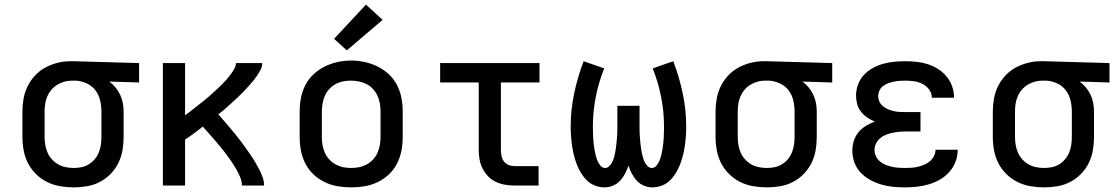

<svg xmlns="http://www.w3.org/2000/svg" viewBox="-20 -803 4840 831"><path d="M299 8Q270 8 240.5 3Q211 -2 184.5 -15Q158 -28 136.5 -49Q115 -70 101.5 -96Q88 -122 82.5 -151.5Q77 -181 77 -210V-320Q77 -348 82 -376Q87 -404 99.5 -429.5Q112 -455 131.5 -476Q151 -497 176 -510.5Q201 -524 228.5 -531Q256 -538 284 -538Q288 -538 292 -538Q296 -538 300 -538L582 -530V-446L453 -450Q468 -439 480 -424.5Q492 -410 500 -393Q508 -376 511.5 -357.5Q515 -339 515 -320V-210Q515 -181 510 -152Q505 -123 492 -97Q479 -71 458.5 -50Q438 -29 412 -15.5Q386 -2 357 3Q328 8 299 8ZM299 -76Q316 -76 333 -79.5Q350 -83 364.5 -92Q379 -101 390 -114Q401 -127 407.5 -143Q414 -159 416.5 -176Q419 -193 419 -210V-320Q419 -344 413.5 -368Q408 -392 393.5 -411.5Q379 -431 356.5 -441.5Q334 -452 310 -454H300Q298 -454 296 -454Q294 -454 291 -454Q275 -454 258.5 -449.5Q242 -445 227.5 -436Q213 -427 202 -414Q191 -401 184.5 -385.5Q178 -370 175.5 -353.5Q173 -337 173 -320V-210Q173 -193 176 -175.5Q179 -158 186 -142Q193 -126 205 -113Q217 -100 232 -91.5Q247 -83 264.5 -79.5Q282 -76 299 -76Z M685 0V-530H781V-304Q792 -312 802.5 -320Q813 -328 823.5 -336.5Q834 -345 844.5 -353Q855 -361 865.5 -369.5Q876 -378 886 -387Q896 -396 906 -405Q916 -414 925.5 -423Q935 -432 944.5 -441.5Q954 -451 962.5 -461Q971 -471 979 -482Q987 -493 994 -505Q1001 -517 1001 -530H1115Q1115 -530 1115 -530Q1115 -530 1115 -530Q1115 -530 1115 -530Q1115 -530 1115 -530Q1115 -515 1108 -501.5Q1101 -488 1092.5 -475.5Q1084 -463 1074.5 -451.5Q1065 -440 1055 -429Q1045 -418 1035 -407.5Q1025 -397 1014 -386.5Q1003 -376 992 -366Q981 -356 970 -346Q959 -336 948 -326.5Q937 -317 925 -308Q937 -294 949.5 -280Q962 -266 974 -251.5Q986 -237 997.5 -223Q1009 -209 1020.5 -194Q1032 -179 1042.5 -164Q1053 -149 1063.5 -134Q1074 -119 1083.5 -103Q1093 -87 1101.5 -70.5Q1110 -54 1116.5 -36.5Q1123 -19 1123 0H1027Q1027 -19 1019 -37.5Q1011 -56 1001.5 -72.5Q992 -89 981 -105Q970 -121 958.5 -136.5Q947 -152 934.5 -167Q922 -182 909.5 -196.5Q897 -211 884 -225.5Q871 -240 858 -255Q839 -240 820 -226Q801 -212 781 -199V0Z M1500 8Q1470 8 1441 3Q1412 -2 1385 -15Q1358 -28 1336.5 -48.5Q1315 -69 1301.5 -95.5Q1288 -122 1282.5 -151Q1277 -180 1277 -210V-320Q1277 -350 1282.5 -379Q1288 -408 1301.5 -434.5Q1315 -461 1337 -481.5Q1359 -502 1385.5 -515Q1412 -528 1441 -534.5Q1470 -541 1500 -541Q1530 -541 1559 -534.5Q1588 -528 1614.5 -515Q1641 -502 1663 -481.5Q1685 -461 1698.5 -434.5Q1712 -408 1717.5 -379Q1723 -350 1723 -320V-210Q1723 -180 1717.5 -151Q1712 -122 1698.5 -95.5Q1685 -69 1663.5 -48.5Q1642 -28 1615 -15Q1588 -2 1559 3Q1530 8 1500 8ZM1500 -76Q1518 -76 1535 -79.5Q1552 -83 1567.5 -91.5Q1583 -100 1595 -113Q1607 -126 1614 -142Q1621 -158 1624 -175Q1627 -192 1627 -210V-320Q1627 -338 1624 -355.5Q1621 -373 1613.5 -389Q1606 -405 1594 -418Q1582 -431 1566.5 -439Q1551 -447 1533.5 -450.5Q1516 -454 1498 -454Q1481 -454 1464 -450.5Q1447 -447 1431.5 -438.5Q1416 -430 1404.5 -417Q1393 -404 1386 -388Q1379 -372 1376 -354.5Q1373 -337 1373 -320V-210Q1373 -192 1376 -175Q1379 -158 1386 -142Q1393 -126 1405 -113Q1417 -100 1432.5 -91.5Q1448 -83 1465 -79.5Q1482 -76 1500 -76ZM1481 -585 1426 -635 1564 -783 1636 -717Z M2207 0Q2186 0 2165.5 -3.5Q2145 -7 2126 -16Q2107 -25 2092.5 -40Q2078 -55 2068.5 -74Q2059 -93 2055.5 -113.5Q2052 -134 2052 -155V-446H1885V-530H2315V-446H2148V-155Q2148 -142 2150.5 -128.5Q2153 -115 2161 -104.5Q2169 -94 2181.5 -89Q2194 -84 2207 -84H2311V0Z M2804 8Q2785 8 2767 0.5Q2749 -7 2736.5 -20.5Q2724 -34 2715 -51Q2706 -68 2700 -86Q2694 -68 2685 -51Q2676 -34 2663.5 -20.5Q2651 -7 2633 0.5Q2615 8 2596 8Q2576 8 2556 0.5Q2536 -7 2521 -21.5Q2506 -36 2495 -54Q2484 -72 2476.5 -91.5Q2469 -111 2464 -131Q2459 -151 2456 -171.5Q2453 -192 2451.5 -213Q2450 -234 2450 -255Q2450 -327 2465 -398.5Q2480 -470 2506 -538L2595 -507Q2571 -447 2558.5 -383Q2546 -319 2546 -254Q2546 -242 2546.5 -229.5Q2547 -217 2547.5 -204.5Q2548 -192 2549.5 -180Q2551 -168 2553 -156Q2555 -144 2558 -131.5Q2561 -119 2565.5 -108Q2570 -97 2578.5 -86.5Q2587 -76 2599 -76Q2609 -76 2617 -84Q2625 -92 2629.5 -101Q2634 -110 2637 -120Q2640 -130 2642 -140.5Q2644 -151 2645.5 -161Q2647 -171 2648 -181.5Q2649 -192 2650 -202.5Q2651 -213 2651.5 -223.5Q2652 -234 2652 -244.5Q2652 -255 2652 -265V-345H2748V-265Q2748 -255 2748 -244.5Q2748 -234 2748.5 -223.5Q2749 -213 2750 -202.5Q2751 -192 2752 -181.5Q2753 -171 2754.5 -161Q2756 -151 2758 -140.5Q2760 -130 2763 -120Q2766 -110 2770.5 -101Q2775 -92 2783 -84Q2791 -76 2801 -76Q2813 -76 2821.5 -86.5Q2830 -97 2834.5 -108Q2839 -119 2842 -131.5Q2845 -144 2847 -156Q2849 -168 2850.5 -180Q2852 -192 2852.5 -204.5Q2853 -217 2853.5 -229.5Q2854 -242 2854 -254Q2854 -319 2841.5 -383Q2829 -447 2805 -507L2894 -538Q2920 -470 2935 -398.5Q2950 -327 2950 -255Q2950 -234 2948.5 -213Q2947 -192 2944 -171.5Q2941 -151 2936 -131Q2931 -111 2923.5 -91.5Q2916 -72 2905 -54Q2894 -36 2879 -21.5Q2864 -7 2844 0.5Q2824 8 2804 8Z M3299 8Q3270 8 3240.5 3Q3211 -2 3184.5 -15Q3158 -28 3136.5 -49Q3115 -70 3101.5 -96Q3088 -122 3082.5 -151.5Q3077 -181 3077 -210V-320Q3077 -348 3082 -376Q3087 -404 3099.5 -429.5Q3112 -455 3131.5 -476Q3151 -497 3176 -510.5Q3201 -524 3228.5 -531Q3256 -538 3284 -538Q3288 -538 3292 -538Q3296 -538 3300 -538L3582 -530V-446L3453 -450Q3468 -439 3480 -424.5Q3492 -410 3500 -393Q3508 -376 3511.5 -357.5Q3515 -339 3515 -320V-210Q3515 -181 3510 -152Q3505 -123 3492 -97Q3479 -71 3458.5 -50Q3438 -29 3412 -15.5Q3386 -2 3357 3Q3328 8 3299 8ZM3299 -76Q3316 -76 3333 -79.5Q3350 -83 3364.5 -92Q3379 -101 3390 -114Q3401 -127 3407.5 -143Q3414 -159 3416.5 -176Q3419 -193 3419 -210V-320Q3419 -344 3413.5 -368Q3408 -392 3393.5 -411.5Q3379 -431 3356.5 -441.5Q3334 -452 3310 -454H3300Q3298 -454 3296 -454Q3294 -454 3291 -454Q3275 -454 3258.5 -449.5Q3242 -445 3227.5 -436Q3213 -427 3202 -414Q3191 -401 3184.5 -385.5Q3178 -370 3175.5 -353.5Q3173 -337 3173 -320V-210Q3173 -193 3176 -175.5Q3179 -158 3186 -142Q3193 -126 3205 -113Q3217 -100 3232 -91.5Q3247 -83 3264.5 -79.5Q3282 -76 3299 -76Z M3897 8Q3871 8 3845 5.5Q3819 3 3794 -4.5Q3769 -12 3746 -24.5Q3723 -37 3705 -56Q3687 -75 3678 -100Q3669 -125 3669 -152Q3669 -173 3675.5 -193.5Q3682 -214 3695.5 -230.5Q3709 -247 3727.5 -258Q3746 -269 3766 -277Q3749 -284 3733.5 -294.5Q3718 -305 3706.5 -319.5Q3695 -334 3690 -352.5Q3685 -371 3685 -389Q3685 -413 3693.5 -436.5Q3702 -460 3718.5 -478Q3735 -496 3756.5 -508Q3778 -520 3801 -526.5Q3824 -533 3848.5 -535.5Q3873 -538 3897 -538Q3922 -538 3946.5 -535.5Q3971 -533 3994.5 -525.5Q4018 -518 4039 -505Q4060 -492 4076 -473Q4092 -454 4100.5 -430.5Q4109 -407 4109 -383Q4109 -382 4109 -381.5Q4109 -381 4109 -380H4013Q4013 -380 4013 -380.5Q4013 -381 4013 -381Q4013 -400 4001 -416Q3989 -432 3971.5 -440.5Q3954 -449 3935 -451.5Q3916 -454 3897 -454Q3885 -454 3872.5 -453Q3860 -452 3848 -449.5Q3836 -447 3824 -442.5Q3812 -438 3802 -430.5Q3792 -423 3786.5 -411.5Q3781 -400 3781 -387Q3781 -374 3786.5 -362.5Q3792 -351 3802 -343Q3812 -335 3824 -330Q3836 -325 3849 -322Q3862 -319 3874.5 -318.5Q3887 -318 3900 -318H3964V-234H3900Q3885 -234 3870.5 -232.5Q3856 -231 3842 -228Q3828 -225 3814 -219.5Q3800 -214 3789 -204.5Q3778 -195 3771.5 -181.5Q3765 -168 3765 -153Q3765 -139 3771.5 -126Q3778 -113 3789 -104Q3800 -95 3813.5 -89.5Q3827 -84 3841 -81Q3855 -78 3869 -77Q3883 -76 3897 -76Q3912 -76 3926 -77Q3940 -78 3954 -81.5Q3968 -85 3981 -90.5Q3994 -96 4005 -105.5Q4016 -115 4022.5 -128Q4029 -141 4029 -155H4125Q4125 -155 4125 -154.5Q4125 -154 4125 -154Q4125 -128 4115.5 -103Q4106 -78 4088.5 -58.5Q4071 -39 4048.5 -26Q4026 -13 4001 -5.5Q3976 2 3950 5Q3924 8 3897 8Z M4499 8Q4470 8 4440.5 3Q4411 -2 4384.5 -15Q4358 -28 4336.5 -49Q4315 -70 4301.5 -96Q4288 -122 4282.5 -151.5Q4277 -181 4277 -210V-320Q4277 -348 4282 -376Q4287 -404 4299.5 -429.5Q4312 -455 4331.5 -476Q4351 -497 4376 -510.5Q4401 -524 4428.5 -531Q4456 -538 4484 -538Q4488 -538 4492 -538Q4496 -538 4500 -538L4782 -530V-446L4653 -450Q4668 -439 4680 -424.5Q4692 -410 4700 -393Q4708 -376 4711.5 -357.5Q4715 -339 4715 -320V-210Q4715 -181 4710 -152Q4705 -123 4692 -97Q4679 -71 4658.5 -50Q4638 -29 4612 -15.5Q4586 -2 4557 3Q4528 8 4499 8ZM4499 -76Q4516 -76 4533 -79.5Q4550 -83 4564.5 -92Q4579 -101 4590 -114Q4601 -127 4607.5 -143Q4614 -159 4616.5 -176Q4619 -193 4619 -210V-320Q4619 -344 4613.5 -368Q4608 -392 4593.5 -411.5Q4579 -431 4556.5 -441.5Q4534 -452 4510 -454H4500Q4498 -454 4496 -454Q4494 -454 4491 -454Q4475 -454 4458.5 -449.5Q4442 -445 4427.5 -436Q4413 -427 4402 -414Q4391 -401 4384.5 -385.5Q4378 -370 4375.5 -353.5Q4373 -337 4373 -320V-210Q4373 -193 4376 -175.5Q4379 -158 4386 -142Q4393 -126 4405 -113Q4417 -100 4432 -91.5Q4447 -83 4464.5 -79.5Q4482 -76 4499 -76Z"/></svg>

Font: Iosevka Curly Medium Extended
Style: Regular
Weight: 500
Width: 7
Monospace: yes
Designer: Belleve Invis
Foundry: Belleve Invis
Version: Version 11.1.0; ttfautohint (v1.8.3)